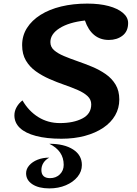

<svg xmlns="http://www.w3.org/2000/svg" viewBox="-20 -746 760 1067"><path d="M321 25Q239 25 180 9.5Q121 -6 90.5 -35Q60 -64 60 -105Q60 -129 72.5 -151Q85 -173 105 -188Q139 -129 192.5 -95.5Q246 -62 313 -62Q388 -62 437.5 -87.5Q487 -113 487 -166Q487 -193 466.5 -212Q446 -231 411.5 -246Q377 -261 336.5 -275Q296 -289 255 -307Q214 -325 179.5 -349.5Q145 -374 124 -409.5Q103 -445 103 -495Q103 -548 130 -590.5Q157 -633 205.5 -663.5Q254 -694 320 -710Q386 -726 465 -726Q533 -726 583.5 -712.5Q634 -699 663 -674.5Q692 -650 692 -618Q692 -572 661 -548Q630 -524 585 -524Q537 -524 503.5 -551.5Q470 -579 452 -632Q363 -622 311.5 -589.5Q260 -557 260 -512Q260 -485 280.5 -467Q301 -449 335.5 -434.5Q370 -420 410.5 -406Q451 -392 492 -375Q533 -358 567.5 -334Q602 -310 622.5 -275.5Q643 -241 643 -193Q643 -145 620 -105Q597 -65 554 -36Q511 -7 452 9Q393 25 321 25ZM254 301Q195 301 160 278Q125 255 125 217Q125 193 142.5 173Q160 153 189 141.5Q218 130 254 130Q233 141 221.5 159Q210 177 210 199Q210 221 222 232.5Q234 244 258 244Q291 244 312.5 223Q334 202 334 170Q334 92 254 53Q337 53 386 84.5Q435 116 435 171Q435 207 411 236.5Q387 266 346 283.5Q305 301 254 301Z"/></svg>

Font: Lemonada Medium
Style: Regular
Weight: 500
Designer: Mohamed Gaber (Arabic), Eduardo Tunni (Latin)
Foundry: Kief Type Foundry
Version: Version 4.004; ttfautohint (v1.8.2)